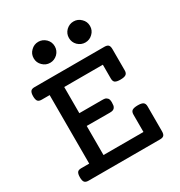

<svg xmlns="http://www.w3.org/2000/svg" viewBox="-182 -905 964 1030"><g transform="rotate(-30 300.0 -390.0)"><path d="M159.7 -761.2Q178.7 -780.3 205.6 -780.3Q231.4 -780.3 251.5 -761.2Q270.5 -742.2 270.5 -715.3Q270.5 -688.5 251.5 -669.4Q231.4 -650.4 205.6 -650.4Q178.7 -650.4 159.7 -669.4Q140.1 -688 140.1 -715.3Q140.1 -742.7 159.7 -761.2ZM377.4 -761.2Q397.5 -780.3 423.3 -780.3Q450.2 -780.3 469.2 -761.2Q488.8 -742.7 488.8 -715.3Q488.8 -688 469.2 -669.4Q450.2 -650.4 423.3 -650.4Q397.5 -650.4 377.4 -669.4Q358.4 -688.5 358.4 -715.3Q358.4 -742.2 377.4 -761.2ZM205.1 -79.1H452.6V-186.5Q452.6 -204.6 462.9 -211.4Q474.1 -218.3 497.6 -218.3Q520.5 -218.3 529.8 -211.9Q540.5 -205.1 540.5 -186.5V-32.7Q540.5 -14.6 533.4 -7.3Q526.4 0 509.3 0H66.4Q49.3 0 42.5 -8.8Q35.6 -17.1 35.6 -38.6Q35.6 -61 43 -69.8Q49.3 -77.6 66.4 -77.6H115.7V-502H66.4Q48.8 -502 42 -511.2Q35.6 -521 35.6 -540.5Q35.6 -562 43 -571.3Q49.8 -579.6 66.4 -579.6H499.5Q516.6 -579.6 523.7 -572.3Q530.8 -564.9 530.8 -546.9V-415Q530.8 -397.9 520.5 -390.9Q510.3 -383.8 486.3 -383.8Q463.4 -383.8 453.6 -390.6Q444.3 -397.5 444.3 -415V-500.5H205.1V-338.4H345.7Q357.9 -338.4 364 -336.9Q370.1 -335.4 374 -331.5Q381.3 -326.7 383.3 -318.8Q385.3 -311 385.3 -301.3Q385.3 -290.5 384 -283Q382.8 -275.4 377.9 -269Q373.5 -263.7 366.7 -261.2Q359.9 -258.8 347.7 -258.8L205.1 -259.3Z"/></g></svg>

Font: Courier Prime Medium
Style: Regular
Weight: 500
Designer: Alan Dague-Greene
Foundry: Quote-Unquote Apps
Version: Version 1.202